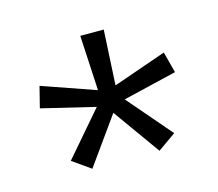

<svg xmlns="http://www.w3.org/2000/svg" viewBox="-57 -708 493 435"><g transform="rotate(-15 190.0 -490.0)"><path d="M111 -341 68.5 -371 158 -475 158.5 -473.5 31.5 -504 44 -553.5 170 -509.5 169.5 -508 162.5 -639H217.5L210.5 -508L209.5 -509.5L335.5 -553.5L348.5 -504L221 -473.5L221.5 -475L311 -371L268.5 -341L189.5 -451.5H190Z"/></g></svg>

Font: Anek Odia Light
Style: Regular
Weight: 300
Designer: Yesha Goshar & Mahesh Sahu (Odia), Yesha Goshar (Latin)
Foundry: Ek Type
Version: Version 1.003